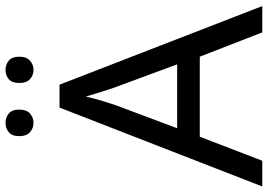

<svg xmlns="http://www.w3.org/2000/svg" viewBox="-154 -794 948 679"><g transform="rotate(-90 319.5 -454.0)"><path d="M545 0 459 -221H176L91 0H0L279 -717H360L638 0ZM352 -517Q349 -525 342 -546Q335 -567 328.5 -589.5Q322 -612 318 -624Q311 -593 302 -563.5Q293 -534 287 -517L206 -301H432ZM178 -859Q178 -885 192 -896.5Q206 -908 225 -908Q244 -908 258 -896.5Q272 -885 272 -859Q272 -834 258 -821.5Q244 -809 225 -809Q206 -809 192 -821.5Q178 -834 178 -859ZM366 -859Q366 -885 379.5 -896.5Q393 -908 412 -908Q431 -908 445 -896.5Q459 -885 459 -859Q459 -834 445 -821.5Q431 -809 412 -809Q393 -809 379.5 -821.5Q366 -834 366 -859Z"/></g></svg>

Font: Noto Sans PhagsPa
Style: Regular
Weight: 400
Designer: Monotype Design Team
Foundry: Monotype Imaging Inc.
Version: Version 2.004; ttfautohint (v1.8.4.7-5d5b)